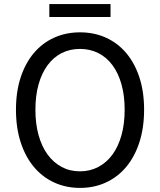

<svg xmlns="http://www.w3.org/2000/svg" viewBox="-20 -905 782 938"><path d="M371 13Q302 13 244.5 -13.5Q187 -40 145.5 -89.5Q104 -139 81 -210Q58 -281 58 -369Q58 -457 81 -527Q104 -597 145.5 -646Q187 -695 244.5 -721Q302 -747 371 -747Q440 -747 497.5 -721Q555 -695 596.5 -646Q638 -597 661 -527Q684 -457 684 -369Q684 -281 661 -210Q638 -139 596.5 -89.5Q555 -40 497.5 -13.5Q440 13 371 13ZM371 -68Q420 -68 460.5 -89.5Q501 -111 529.5 -150Q558 -189 573.5 -244.5Q589 -300 589 -369Q589 -438 573.5 -493Q558 -548 529.5 -586.5Q501 -625 460.5 -645.5Q420 -666 371 -666Q321 -666 281 -645.5Q241 -625 212.5 -586.5Q184 -548 168.5 -493Q153 -438 153 -369Q153 -300 168.5 -244.5Q184 -189 212.5 -150Q241 -111 281 -89.5Q321 -68 371 -68ZM221 -885H520V-822H221Z"/></svg>

Font: Kinto Sans
Style: Regular
Weight: 400
Designer: Authors: Ryoko NISHIZUKA  (kana & ideographs); Paul D. Hunt (Latin, Greek & Cyrillic); Wenlong ZHANG  (bopomofo); Sandol
Foundry: Adobe Systems Incorporated, ookami Inc.
Version: Version 0.001